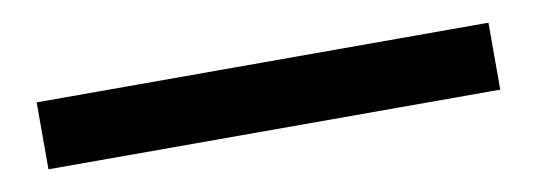

<svg xmlns="http://www.w3.org/2000/svg" viewBox="-26 -29 631 226"><g transform="rotate(-10 290.0 84.0)"><path d="M20 124V44H560V124Z"/></g></svg>

Font: Platypi ExtraBold
Style: Regular
Weight: 800
Designer: David Sargent
Foundry: Bolt Cutter Type
Version: Version 1.200; ttfautohint (v1.8.4.7-5d5b)